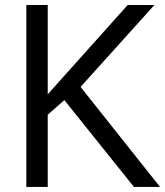

<svg xmlns="http://www.w3.org/2000/svg" viewBox="-20 -742 655 762"><path d="M169.4 0H84.5V-722.2H169.4V-367.7L486.8 -722.2H592.8L299.8 -397L615.2 0H511.7L235.4 -344.7L169.4 -286.6Z"/></svg>

Font: Oxygen-Regular
Style: Regular
Weight: 400
Designer: Vernon Adams
Foundry: Vernon Adams
Version: Version Release 0.2.3 webfont; ttfautohint (v0.93.3-1d66) -l